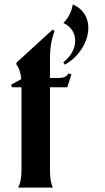

<svg xmlns="http://www.w3.org/2000/svg" viewBox="-20 -856 481 876"><path d="M63 0H221C212 -22 208 -43 208 -80V-458H287L306 -517L292 -521C282 -503 269 -500 233 -500H208V-584C208 -635 213 -671 229 -715L220 -721L55 -570V-562C68 -544 74 -525 77 -495L31 -470L34 -458H78V-84C78 -44 74 -24 63 0ZM269 -572 275 -561C340 -595 383 -666 383 -729C383 -774 362 -814 312 -836C308 -807 292 -772 269 -751C306 -735 323 -703 323 -669C323 -636 305 -600 269 -572Z"/></svg>

Font: Sinistre
Style: Bold
Weight: 700
Designer: Jules Durand
Foundry: Collletttivo
Version: Version 69.420;Glyphs 3.2 (3217)